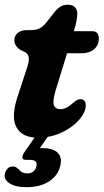

<svg xmlns="http://www.w3.org/2000/svg" viewBox="-22 -574 440 816"><path d="M84.5 -352.5 64.5 -362Q39 -379 39 -403Q39 -422.5 53.5 -434.2Q68 -446 93 -446H109.5Q130.5 -446 144.8 -452.5Q159 -459 175.5 -479L212 -525.5Q222.5 -538 235.2 -546Q248 -554 266.5 -554Q286 -554 296.2 -543.5Q306.5 -533 306.5 -516Q306.5 -504 303.5 -486.8Q300.5 -469.5 293.5 -447L292 -441.5H369Q398 -441.5 398 -410.5Q398 -381.5 377.5 -364.5Q357 -347.5 323 -347.5H263L215 -191.5Q200.5 -144 207 -127Q213.5 -110 235 -110Q260 -110 288.5 -136.5Q300 -146 306.2 -149.2Q312.5 -152.5 320 -152.5Q343 -152 342.5 -123.5Q341 -95.5 313.8 -64.2Q286.5 -33 240.5 -11Q194.5 11 137 11Q71 11 47 -35Q23 -81 57.5 -178L90 -277Q101.5 -310 100.8 -326Q100 -342 84.5 -352.5ZM138.5 -9H192L147.5 55.5Q152.5 55.5 158 55.5Q204 55.5 223.8 75.8Q243.5 96 233.5 133.5Q223 173.5 185.5 197.5Q148 221.5 90.5 221.5Q41.5 221.5 17 204Q-7.5 186.5 -1 163.5Q7 133.5 32.5 133.5Q41 133.5 47 137.2Q53 141 58.5 146Q70 163 94.5 163Q125 163 132.5 133Q140 105.5 105 105.5H89.5Q74.5 105.5 73.2 96.2Q72 87 82 72.5Z"/></svg>

Font: Fraunces 72pt SuperSoft
Style: Bold Italic
Weight: 700
Italic angle: -16°
Version: Version 1.000;[0bf87f6ff]